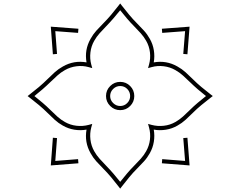

<svg xmlns="http://www.w3.org/2000/svg" viewBox="-20 -932 1416 1131"><path d="M688 -911.6 697.8 -898.9Q718.8 -871.6 741 -845Q763.2 -818.4 787.6 -793.9Q808.6 -772.9 828.1 -751.5Q847.7 -730 862.3 -703.6Q880.4 -672.4 886.2 -636.2Q892.1 -600.1 885.7 -564.5Q960 -577.6 1024.9 -540.5Q1051.3 -525.9 1072.8 -506.6Q1094.2 -487.3 1115.2 -466.3Q1139.6 -441.9 1166.5 -419.4Q1193.4 -397 1220.7 -376L1233.4 -366.2L1220.7 -356.4Q1193.4 -335.4 1166.5 -313.2Q1139.6 -291 1115.2 -266.6Q1094.2 -245.6 1072.8 -226.1Q1051.3 -206.5 1024.9 -191.9Q993.7 -173.8 957.5 -168Q921.4 -162.1 885.7 -168.5Q892.1 -132.8 886.2 -96.9Q880.4 -61 862.3 -29.3Q847.7 -2.9 828.1 18.6Q808.6 40 787.6 61Q763.2 85.4 741 112.3Q718.8 139.2 697.8 166.5L688 179.2L678.2 166.5Q657.2 139.2 634.8 112.3Q612.3 85.4 587.9 61Q566.9 40 547.6 18.6Q528.3 -2.9 513.7 -29.3Q476.6 -94.2 489.7 -168.5Q454.1 -162.1 418.2 -168Q382.3 -173.8 350.6 -191.9Q324.2 -206.5 302.7 -226.1Q281.2 -245.6 260.3 -266.6Q235.8 -291 209.2 -313.2Q182.6 -335.4 155.3 -356.4L142.6 -366.2L155.3 -376Q182.6 -397 209.2 -419.4Q235.8 -441.9 260.3 -466.3Q281.2 -487.3 302.7 -506.6Q324.2 -525.9 350.6 -540.5Q415.5 -577.6 489.7 -564.5Q476.6 -638.7 513.7 -703.6Q528.3 -730 547.6 -751.5Q566.9 -772.9 587.9 -793.9Q612.3 -818.4 634.8 -845Q657.2 -871.6 678.2 -898.9ZM688 -871.6Q668.5 -847.2 647.9 -823.5Q627.4 -799.8 605.5 -777.3Q585.4 -756.8 566.9 -736.1Q548.3 -715.3 535.2 -691.9Q517.1 -660.6 512.7 -623.5Q508.3 -586.4 517.6 -551.8L523.4 -530.8L502.4 -536.6Q467.8 -546.4 430.9 -541.7Q394 -537.1 362.3 -519Q338.9 -505.9 318.1 -487.3Q297.4 -468.8 276.9 -448.7Q254.4 -426.8 230.7 -406.2Q207 -385.7 182.6 -366.2Q207 -346.7 230.7 -326.7Q254.4 -306.6 276.9 -284.2Q296.9 -264.2 318.1 -245.1Q339.4 -226.1 362.3 -213.4Q394 -195.3 430.7 -191.2Q467.3 -187 502.4 -196.3L523.4 -202.1L517.6 -181.2Q508.3 -146.5 512.7 -109.6Q517.1 -72.8 535.2 -41Q548.3 -17.6 566.9 3.2Q585.4 23.9 605.5 44.4Q627.4 66.9 647.9 90.6Q668.5 114.3 688 139.2Q707.5 114.7 727.5 90.8Q747.6 66.9 770 44.4Q790 24.4 809.1 3.2Q828.1 -18.1 840.8 -41Q858.9 -72.8 863.3 -109.4Q867.7 -146 857.9 -181.2L852.1 -202.1L873 -196.3Q908.2 -187 945.1 -191.2Q981.9 -195.3 1013.2 -213.4Q1036.6 -226.6 1057.6 -245.4Q1078.6 -264.2 1098.6 -284.2Q1121.1 -306.6 1145 -326.7Q1168.9 -346.7 1193.4 -366.2Q1168.5 -385.7 1144.8 -406.2Q1121.1 -426.8 1098.6 -448.7Q1078.1 -468.8 1057.4 -487.3Q1036.6 -505.9 1013.2 -519Q981.9 -537.1 944.8 -541.7Q907.7 -546.4 873 -536.6L852.1 -530.8L857.9 -551.8Q867.7 -586.9 863.3 -623.8Q858.9 -660.6 840.8 -691.9Q827.6 -715.3 808.8 -736.3Q790 -757.3 770 -777.3Q747.6 -799.8 727.5 -823.5Q707.5 -847.2 688 -871.6ZM1096.7 -774.9 1084 -612.3 1059.6 -614.3 1070.3 -748.5 935.5 -738.3 933.6 -762.7ZM279.3 -774.9 441.9 -762.7 439.9 -738.3 305.7 -748.5 315.9 -614.3 291.5 -612.3ZM688 -449.7Q722.7 -449.7 746.8 -425.3Q771 -400.9 771 -366.2Q771 -332 746.8 -307.6Q722.7 -283.2 688 -283.2Q653.8 -283.2 629.2 -307.6Q604.5 -332 604.5 -366.2Q604.5 -400.9 629.2 -425.3Q653.8 -449.7 688 -449.7ZM688 -425.3Q664.1 -425.3 646.5 -408Q628.9 -390.6 628.9 -366.2Q628.9 -342.3 646.5 -325Q664.1 -307.6 688 -307.6Q712.4 -307.6 729.5 -325Q746.6 -342.3 746.6 -366.2Q746.6 -390.6 729.5 -408Q712.4 -425.3 688 -425.3ZM279.3 42.5 291.5 -120.6 315.9 -118.7 305.7 16.1 439.9 5.4 441.9 29.8ZM1096.7 42.5 933.6 29.8 935.5 5.4 1070.3 16.1 1059.6 -118.7 1084 -120.6Z"/></svg>

Font: Pinar DS1-Light
Style: Regular
Weight: 300
Designer: Amin Abedi
Version: Version 2.000